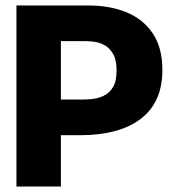

<svg xmlns="http://www.w3.org/2000/svg" viewBox="-20 -680 626 700"><path d="M40 0V-660H303Q380 -660 440.5 -635.5Q501 -611 536.5 -559Q572 -507 572 -425Q572 -307 493.5 -247Q415 -187 270 -187H202V0ZM294 -530H202V-317H277Q294 -317 315.5 -319Q337 -321 357.5 -330.5Q378 -340 391.5 -361.5Q405 -383 405 -423Q405 -463 391.5 -485Q378 -507 359 -516.5Q340 -526 322 -528Q304 -530 294 -530Z"/></svg>

Font: Bricolage Grotesque 48pt ExtraBold
Style: Regular
Weight: 800
Designer: Mathieu Triay
Foundry: Atelier Triay
Version: Version 1.000; ttfautohint (v1.8.4.7-5d5b);gftools[0.9.32]